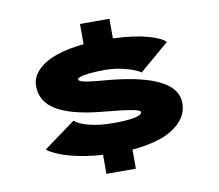

<svg xmlns="http://www.w3.org/2000/svg" viewBox="-77 -792 1005 883"><g transform="rotate(-10 425.0 -350.0)"><path d="M350.5 0V-89Q264 -94.5 196.5 -113.2Q129 -132 95 -158.5L243.5 -267Q264 -248.5 311.8 -236.5Q359.5 -224.5 423 -224.5Q452 -224.5 475.2 -226Q498.5 -227.5 513.5 -230Q528.5 -232.5 538.2 -236Q548 -239.5 552.2 -243.5Q556.5 -247.5 556.5 -251.5Q556.5 -256.5 548.8 -260.2Q541 -264 519.8 -268Q498.5 -272 462.5 -276.2Q426.5 -280.5 368 -286Q235 -300 168.5 -340.5Q102 -381 102 -453Q102 -496.5 136.2 -529.5Q170.5 -562.5 224.8 -580.5Q279 -598.5 350.5 -605.5V-700H488V-608.5Q586.5 -604.5 648.8 -587.2Q711 -570 729.5 -549L590.5 -430.5Q580.5 -442.5 529.5 -457.2Q478.5 -472 429.5 -472Q385 -472 354.5 -468.8Q324 -465.5 311 -460.8Q298 -456 298 -450Q298 -440.5 329.5 -434.8Q361 -429 449.5 -422Q751 -390.5 751 -261Q751 -210 714.8 -172.2Q678.5 -134.5 621 -115Q563.5 -95.5 488 -89V0Z"/></g></svg>

Font: League Mono Wide ExtraBold
Style: Regular
Weight: 800
Width: 8
Designer: Tyler Finck
Foundry: The League of Moveable Type / Tyler Finck
Version: Version 2.210